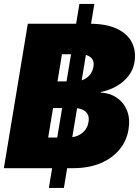

<svg xmlns="http://www.w3.org/2000/svg" viewBox="-21 -847 700 967"><path d="M225.1 99.6 378.9 -827.1H454.1L300.8 99.6ZM-1.5 0 119.1 -727.5H429.7Q512.7 -727.5 566.4 -702.9Q620.1 -678.2 642.8 -634.3Q665.5 -590.3 656.2 -533.2Q649.9 -495.1 626 -464.4Q602.1 -433.6 565.9 -412.8Q529.8 -392.1 486.8 -383.8V-380.9Q533.2 -378.4 568.1 -354.2Q603 -330.1 619.1 -289.1Q635.3 -248 626 -193.4Q616.7 -137.2 580.6 -93.5Q544.4 -49.8 485.1 -24.9Q425.8 0 346.7 0ZM221.7 -154.3H320.3Q362.8 -154.3 390.9 -175.5Q418.9 -196.8 424.8 -232.9Q428.7 -255.4 420.9 -270.8Q413.1 -286.1 395.3 -294.4Q377.4 -302.7 350.6 -302.7H246.1ZM268.6 -437H355Q378.9 -437 399.2 -445.8Q419.4 -454.6 432.6 -471.4Q445.8 -488.3 449.7 -511.2Q454.6 -541 436.5 -557.4Q418.5 -573.7 383.8 -573.7H291Z"/></svg>

Font: Inter 24pt Black
Style: Italic
Weight: 900
Italic angle: -9.3988°
Designer: Rasmus Andersson
Foundry: rsms
Version: Version 4.001;git-66647c0bb